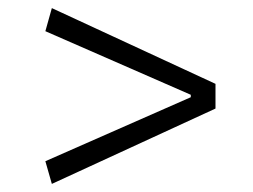

<svg xmlns="http://www.w3.org/2000/svg" viewBox="-20 -486 624 474"><path d="M92 -88 451 -246V-252L92 -409L108 -466L512 -279V-218L108 -32Z"/></svg>

Font: Athiti
Style: Regular
Weight: 400
Designer: CadsonDemak Team
Foundry: CadsonDemak
Version: Version 1.033